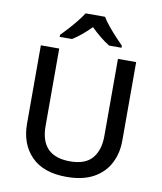

<svg xmlns="http://www.w3.org/2000/svg" viewBox="-100 -1021 938 1111"><g transform="rotate(10 369.0 -465.5)"><path d="M649 -252Q649 -178 618 -118.5Q587 -59 524.5 -24.5Q462 10 366 10Q230 10 159.5 -62.5Q89 -135 89 -254V-714H197V-259Q197 -82 371 -82Q461 -82 501.5 -130Q542 -178 542 -260V-714H649ZM426 -941Q439 -919 461.5 -891.5Q484 -864 508.5 -837.5Q533 -811 551 -793V-781H478Q452 -797 423.5 -820Q395 -843 368 -870Q314 -815 260 -781H188V-793Q207 -812 230.5 -838Q254 -864 276 -891.5Q298 -919 312 -941Z"/></g></svg>

Font: Noto Sans Telugu Medium
Style: Regular
Weight: 500
Designer: Jelle Bosma - Monotype Design Team
Foundry: Monotype Imaging Inc.
Version: Version 2.005; ttfautohint (v1.8.4.7-5d5b)